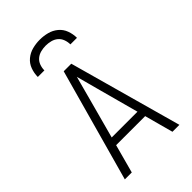

<svg xmlns="http://www.w3.org/2000/svg" viewBox="-262 -982 1075 1075"><g transform="rotate(-45 275.0 -445.0)"><path d="M59 0 245 -670H305L491 0H436L390 -170H160L114 0ZM377 -218 315 -447Q305 -484 295 -521.5Q285 -559 275 -596Q265 -559 255 -521.5Q245 -484 235 -447L173 -218ZM120 -750Q120 -780 130.5 -808.5Q141 -837 164 -856Q187 -875 216 -882.5Q245 -890 275 -890Q305 -890 334 -882.5Q363 -875 386 -856Q409 -837 419.5 -808.5Q430 -780 430 -750H378Q378 -770 371 -789Q364 -808 349 -820.5Q334 -833 314.5 -838Q295 -843 275 -843Q255 -843 235.5 -838Q216 -833 201 -820.5Q186 -808 179 -789Q172 -770 172 -750Z"/></g></svg>

Font: Lode Dark Term
Style: Regular
Weight: 400
Monospace: yes
Designer: Belleve Invis
Foundry: Belleve Invis
Version: Version 29.2.0